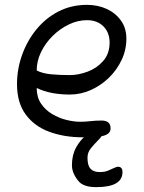

<svg xmlns="http://www.w3.org/2000/svg" viewBox="-20 -550 594 790"><path d="M321 15Q245 15 183.5 -7.5Q122 -30 86 -78.5Q50 -127 50 -204Q50 -265 70.5 -323Q91 -381 129 -428Q167 -475 220 -502.5Q273 -530 338 -530Q383 -530 419.5 -513Q456 -496 478 -465Q500 -434 500 -391Q500 -345 480.5 -303.5Q461 -262 428 -230Q395 -198 353.5 -179.5Q312 -161 267 -161Q228 -161 194 -167.5Q160 -174 131 -188Q131 -150 149 -123.5Q167 -97 195 -80.5Q223 -64 253.5 -56.5Q284 -49 310 -49Q331 -49 352 -51.5Q373 -54 398 -54Q435 -54 435 -22Q435 3 400 10Q381 14 361 14.5Q341 15 321 15ZM267 -241Q302 -241 340 -255Q378 -269 404.5 -299Q431 -329 431 -375Q431 -416 405.5 -441.5Q380 -467 338 -467Q300 -467 263.5 -449.5Q227 -432 197 -402.5Q167 -373 149 -336Q131 -299 131 -260Q154 -248 189 -244.5Q224 -241 267 -241ZM376 220Q322 220 302 194Q276 162 276 130Q276 88 293 57Q310 26 333 8.5Q356 -9 373 -10H381Q389 -10 395.5 -9Q402 -8 402 -3Q402 4 397.5 11Q393 18 379 32Q368 43 354 60Q340 77 340 99Q340 132 353 145Q366 158 390 158Q410 158 423.5 152.5Q437 147 445 143Q460 136 465 136Q484 136 484 158Q484 220 376 220Z"/></svg>

Font: Fuzzy Bubbles
Style: Regular
Weight: 400
Designer: Robert E. Leuschke
Foundry: Robert E. Leuschke
Version: Version 1.010; ttfautohint (v1.8.3)